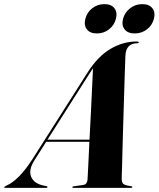

<svg xmlns="http://www.w3.org/2000/svg" viewBox="-82 -910 768 930"><path d="M84.5 -133Q55.5 -87.5 68.5 -54.8Q81.5 -22 125.5 -12L142 -8.5Q148 -7 148 -4Q148 0 141.5 0H-55.5Q-61.5 0 -61.5 -3Q-61.5 -6 -49 -12Q-22.5 -23 9.8 -55.2Q42 -87.5 75 -139L342 -558.5Q391 -636 452 -672.5Q513 -709 580 -709Q590 -709 590 -704.5Q590 -700.5 583.5 -700.5Q528.5 -700.5 525.5 -641Q525 -630.5 523.8 -596Q522.5 -561.5 521 -511.5Q519.5 -461.5 517.8 -404Q516 -346.5 514.2 -288.5Q512.5 -230.5 511.2 -180.2Q510 -130 509 -95.2Q508 -60.5 507.5 -49Q507 -28 514.2 -20.2Q521.5 -12.5 551 -8.5Q559 -7.5 559 -4Q559 0 552 0H274Q268.5 0 268.5 -3.5Q268.5 -7 274 -7.5L320.5 -14Q331.5 -15.5 336.5 -23Q341.5 -30.5 342 -40.5Q343 -57 345.5 -107.2Q348 -157.5 351 -223H141.5ZM348.5 -549 148 -233.5H351.5Q355 -299.5 358.5 -368.5Q362 -437.5 364.5 -494.2Q367 -551 368.5 -579.5Q361.5 -568.5 348.5 -549ZM387.5 -748Q354 -748 338.8 -767.8Q323.5 -787.5 331.5 -819Q339.5 -850.5 365 -870.2Q390.5 -890 424 -890Q457 -890 472.2 -870.2Q487.5 -850.5 479.5 -819Q471.5 -787.5 446 -767.8Q420.5 -748 387.5 -748ZM570.5 -748Q537 -748 521.5 -767.8Q506 -787.5 514 -819Q522.5 -850 548.2 -870Q574 -890 607 -890Q640.5 -890 656 -870.2Q671.5 -850.5 663.5 -819Q655.5 -787.5 629.8 -767.8Q604 -748 570.5 -748Z"/></svg>

Font: Fraunces 144pt
Style: Bold Italic
Weight: 700
Italic angle: -16°
Version: Version 1.000;[b76b70a41]